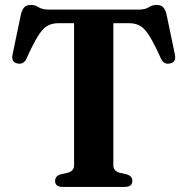

<svg xmlns="http://www.w3.org/2000/svg" viewBox="-20 -738 740 758"><path d="M175.5 -700H524.5Q553 -700 567 -709.2Q581 -718.5 597.5 -718.5Q614.5 -718.5 623.2 -710.2Q632 -702 637 -683L670.5 -522.5Q676.5 -492 651 -487.5Q627 -482 615.5 -506.5Q589.5 -564 571 -594.2Q552.5 -624.5 534 -635.5Q515.5 -646.5 488.5 -646.5H427.5V-85Q427.5 -63 452.5 -56L481 -49.5Q502.5 -43 502.5 -23.5Q502.5 0 471.5 0H228.5Q197.5 0 197.5 -23.5Q197.5 -43 219 -49.5L247.5 -56Q272.5 -63 272.5 -85V-646.5H211.5Q185 -646.5 166.2 -635.5Q147.5 -624.5 129 -594.2Q110.5 -564 84.5 -506.5Q73 -482 49 -487.5Q23.5 -492 29.5 -522.5L63 -683Q68 -702 76.8 -710.2Q85.5 -718.5 102.5 -718.5Q119 -718.5 133 -709.2Q147 -700 175.5 -700Z"/></svg>

Font: Fraunces 9pt S000 SemiBold
Style: Regular
Weight: 600
Version: Version 1.000; ttfautohint (v1.8.3)